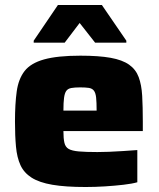

<svg xmlns="http://www.w3.org/2000/svg" viewBox="-20 -741 636 769"><path d="M323 8Q242 8 189.5 -1Q137 -10 106.5 -29.5Q76 -49 62 -79.5Q48 -110 44 -153.5Q40 -197 40 -254Q40 -325 47 -375Q54 -425 78.5 -456.5Q103 -488 156.5 -503Q210 -518 302 -518Q376 -518 423 -509.5Q470 -501 497 -482Q524 -463 535.5 -432Q547 -401 549.5 -357Q552 -313 552 -254V-216H234Q234 -186 238 -169Q242 -152 255 -144.5Q268 -137 295.5 -134.5Q323 -132 370 -132Q390 -132 416.5 -133Q443 -134 472.5 -136Q502 -138 530 -140V-11Q509 -5 474.5 -1Q440 3 400.5 5.5Q361 8 323 8ZM367 -280V-299Q367 -331 365 -350Q363 -369 356 -378Q349 -387 335.5 -389Q322 -391 301 -391Q279 -391 265.5 -388.5Q252 -386 245.5 -377Q239 -368 236.5 -349Q234 -330 234 -298H385ZM115 -570V-578L212 -721H388L486 -578V-570H361L299 -649L239 -570Z"/></svg>

Font: Saira SemiExpanded ExtraBold
Style: Regular
Weight: 800
Width: 6
Designer: Hector Gatti with collaboration of the Omnibus-Type team
Foundry: Omnibus-Type
Version: Version 1.101